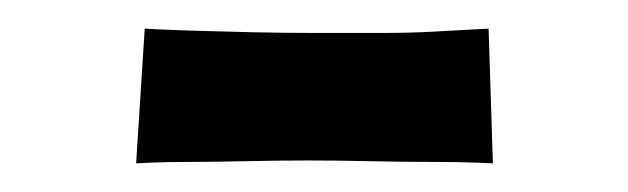

<svg xmlns="http://www.w3.org/2000/svg" viewBox="-20 -357 438 134"><path d="M75 -243 81 -337Q81 -337 91 -336.5Q101 -336 118 -335.5Q135 -335 156.5 -334.5Q178 -334 201 -334Q224 -334 245.5 -334Q267 -334 284 -335Q301 -336 311 -336.5Q321 -337 321 -337L324 -243Q324 -243 312 -243.5Q300 -244 280.5 -244Q261 -244 238.5 -244.5Q216 -245 195 -245Q173 -245 151.5 -244.5Q130 -244 113 -244Q96 -244 85.5 -243.5Q75 -243 75 -243Z"/></svg>

Font: Truculenta ExtraBold
Style: Regular
Weight: 800
Version: Version 1.002